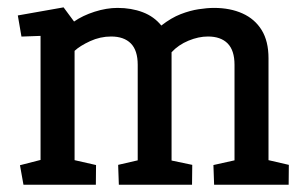

<svg xmlns="http://www.w3.org/2000/svg" viewBox="-20 -507 835 527"><path d="M44.4 0 34.8 -53.5 91.3 -68V-408.5L38.9 -406.6L28.9 -464.6L154.5 -486.8L183.3 -447.9Q206.6 -464.2 239.5 -474.8Q272.5 -485.3 302.6 -485.3Q340.6 -485.3 371.7 -473.5Q402.7 -461.8 422.8 -436.9Q450.1 -458.2 476 -468.2Q502 -478.2 525.3 -481.7Q548.6 -485.3 567.5 -485.3Q611.8 -485.3 645.6 -470.1Q679.4 -454.9 698.2 -424.5Q717 -394 717 -347.1V-67.4L772.8 -54.5L772.3 0H567.7L565.8 -54L623.7 -66.9V-329.1Q623.7 -368.7 604.8 -387.8Q585.9 -406.8 550.7 -406.8Q525 -406.8 497.4 -395.4Q469.8 -384 450.9 -363.6V-66.4L507.7 -54.5L507.1 0H306.2L304.3 -54.5L358 -66.9V-329.1Q358 -368.7 339.1 -387.8Q320.2 -406.8 285 -406.8Q255.1 -406.8 227.2 -394Q199.3 -381.1 184.7 -367.4V-67.4L243.6 -54L243.1 0Z"/></svg>

Font: Kreon Light
Style: Regular
Weight: 300
Designer: Julia Petretta
Foundry: Julia Petretta and Eli Heuer
Version: Version 2.002